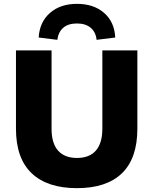

<svg xmlns="http://www.w3.org/2000/svg" viewBox="-20 -967 797 998"><path d="M380 11Q226 11 144.5 -66.5Q63 -144 63 -298V-705H248V-298Q248 -222 282 -184Q316 -146 380 -146Q445 -146 478.5 -184.5Q512 -223 512 -298V-705H694V-298Q694 -144 614 -66.5Q534 11 380 11ZM278 -760 181 -772Q186 -853 240 -900Q294 -947 380 -947Q467 -947 521 -900Q575 -853 579 -772L482 -760Q478 -800 451.5 -822.5Q425 -845 380 -845Q334 -845 308.5 -822.5Q283 -800 278 -760Z"/></svg>

Font: Nunito Sans 11pt Black
Style: Regular
Weight: 900
Version: Version 3.101;gftools[0.9.27]